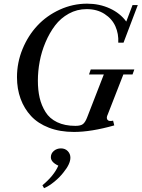

<svg xmlns="http://www.w3.org/2000/svg" viewBox="-20 -696 761 1032"><path d="M377.4 13.2Q302.2 13.2 243.2 -9.5Q184.1 -32.2 147 -72.3Q109.9 -112.3 90.6 -165.3Q71.3 -218.3 71.3 -281.2Q71.3 -359.9 101.1 -432.4Q130.9 -504.9 181.2 -558.6Q231.4 -612.3 301.5 -644.3Q371.6 -676.3 448.2 -676.3Q514.2 -676.3 569.8 -650.9Q625.5 -625.5 658.7 -580.1L692.4 -668.9H720.7L644 -466.8H615.7Q618.2 -514.2 600.3 -554.4Q582.5 -594.7 542.2 -620.8Q502 -647 445.8 -647Q394 -647 350.1 -622.8Q306.2 -598.6 276.1 -559.1Q246.1 -519.5 224.6 -468.8Q203.1 -418 193.4 -365.7Q183.6 -313.5 183.6 -262.7Q183.6 -211.4 193.1 -170.4Q202.6 -129.4 224.6 -94Q246.6 -58.6 287.4 -39.1Q328.1 -19.5 385.3 -19.5Q413.6 -19.5 425.8 -29.1Q438 -38.6 447.8 -63.5L538.1 -295.9H458.5L467.8 -322.8H702.1L692.4 -295.9H643.1L559.1 -80.6Q550.3 -63 557.4 -52.5Q564.5 -42 587.9 -47.4L594.2 -22Q470.2 13.2 377.4 13.2ZM216.8 315.4 208 299.8Q270.5 248 293.5 194.3Q253.4 175.8 253.4 148.9Q253.4 128.9 269.3 115.2Q285.2 101.6 307.6 101.6Q330.1 101.6 344.2 116.2Q358.4 130.9 358.4 151.4Q358.4 185.1 321.8 230Q302.2 255.9 272.5 280.3Q242.7 304.7 216.8 315.4Z"/></svg>

Font: Elstob Medium
Style: Italic
Weight: 500
Italic angle: -20°
Designer: Peter S. Baker
Version: Version 1.015